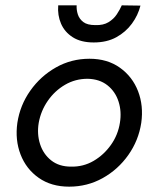

<svg xmlns="http://www.w3.org/2000/svg" viewBox="-20 -690 570 719"><path d="M198 -670H267Q266 -653 271.5 -636Q277 -619 292 -607.5Q307 -596 337 -596Q367 -595 386.5 -607Q406 -619 417.5 -636.5Q429 -654 436 -670L506 -669Q497 -633 474 -601.5Q451 -570 415.5 -550.5Q380 -531 331 -531Q283 -531 252.5 -550.5Q222 -570 208.5 -601.5Q195 -633 198 -670ZM45 -230Q55 -296 93.5 -350.5Q132 -405 189.5 -437.5Q247 -470 315 -470Q382 -470 429 -436.5Q476 -403 497 -348.5Q518 -294 509 -230Q499 -164 460.5 -109.5Q422 -55 364.5 -23Q307 9 239 9Q172 9 125 -24Q78 -57 57 -111.5Q36 -166 45 -230ZM125 -230Q118 -188 130 -150.5Q142 -113 171.5 -89.5Q201 -66 246 -66Q292 -65 330.5 -87.5Q369 -110 395.5 -147.5Q422 -185 429 -230Q436 -272 424 -309.5Q412 -347 382.5 -370.5Q353 -394 308 -395Q262 -395 223.5 -372.5Q185 -350 159 -312.5Q133 -275 125 -230Z"/></svg>

Font: Jost*
Style: Italic
Weight: 400
Italic angle: -10°
Version: Version 3.7